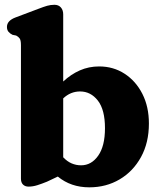

<svg xmlns="http://www.w3.org/2000/svg" viewBox="-20 -769 672 802"><path d="M244 -709V-428.5Q276 -458.5 313.5 -475Q351 -491.5 394 -491.5Q453.5 -491.5 500.5 -461Q547.5 -430.5 574.8 -376.8Q602 -323 602 -253Q602 -173 569 -113Q536 -53 479.8 -19.8Q423.5 13.5 353 13.5Q276 13.5 221.5 -31.5L176 -10Q155 -1.5 136.2 4.5Q117.5 10.5 99 10.5Q85 10.5 76.2 2Q67.5 -6.5 67.5 -22.5V-580.5Q67.5 -601 62 -608.5Q56.5 -616 47.5 -620.5L32.5 -623.5Q22 -628.5 15.5 -636.2Q9 -644 9 -656.5Q9 -682.5 44.5 -696L140 -732Q162 -740.5 176.8 -744.8Q191.5 -749 207.5 -749Q224.5 -749 234.2 -738Q244 -727 244 -709ZM314.5 -387Q274.5 -387 244 -358V-112Q260.5 -94.5 279.2 -86.5Q298 -78.5 318.5 -78.5Q362 -78.5 390.2 -118.8Q418.5 -159 418.5 -233.5Q418.5 -310.5 388.8 -348.8Q359 -387 314.5 -387Z"/></svg>

Font: Fraunces 9pt S100
Style: Bold
Weight: 700
Version: Version 1.000; ttfautohint (v1.8.3)